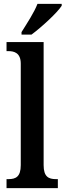

<svg xmlns="http://www.w3.org/2000/svg" viewBox="-20 -979 341 999"><path d="M92 -812V-799H144C198 -839 279 -914 301 -949V-959H175C158 -914 120 -857 92 -812ZM14 0H281V-47H271C233 -47 207 -59 207 -120V-760H14V-713H24C52 -713 88 -705 88 -648V-120C88 -59 62 -47 24 -47H14Z"/></svg>

Font: Noto Serif Myanmar Condensed SemiBold
Style: Regular
Weight: 600
Width: 3
Designer: Ben Mitchell and the Monotype Design Team
Foundry: Monotype Imaging Inc.
Version: Version 2.106